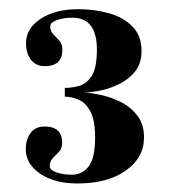

<svg xmlns="http://www.w3.org/2000/svg" viewBox="-20 -754 377 428"><path d="M152.5 -345Q101.5 -345 69.5 -366.8Q37.5 -388.5 37.5 -421Q37.5 -444 48.5 -458Q59.5 -472 79 -472Q118.5 -472 118.5 -436.5Q118.5 -423 111.8 -415.8Q105 -408.5 98 -401.8Q91 -395 91 -383.5Q91 -375 105.8 -369.8Q120.5 -364.5 140 -364.5Q163 -364.5 177.5 -382.8Q192 -401 192 -448Q192 -486 181.5 -505.5Q171 -525 155.2 -531.8Q139.5 -538.5 124.5 -538.5V-558Q139.5 -558 156.2 -562.5Q173 -567 184.5 -585Q196 -603 196 -643.5Q196 -714.5 141.5 -714.5Q121.5 -714.5 106.8 -709.2Q92 -704 92 -695.5Q92 -684.5 98.8 -677.8Q105.5 -671 112.2 -663.5Q119 -656 119 -643Q119 -606.5 79.5 -606.5Q60 -606.5 49 -620.8Q38 -635 38 -658Q38 -690.5 70.5 -712Q103 -733.5 154.5 -733.5Q190.5 -733.5 222.8 -724.5Q255 -715.5 275.2 -695Q295.5 -674.5 295.5 -640.5Q295.5 -612.5 281.2 -594.8Q267 -577 246 -566.8Q225 -556.5 203.8 -552.2Q182.5 -548 168.5 -548Q183 -547 205.2 -542.2Q227.5 -537.5 249.5 -526.5Q271.5 -515.5 286.2 -496.2Q301 -477 301 -447.5Q301 -402.5 260.5 -373.8Q220 -345 152.5 -345Z"/></svg>

Font: Imbue 50pt SemiBold
Style: Regular
Weight: 600
Designer: Tyler Finck
Foundry: Etcetera Type Company
Version: Version 1.102; ttfautohint (v1.8.3)